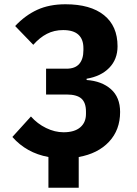

<svg xmlns="http://www.w3.org/2000/svg" viewBox="-20 -730 640 900"><path d="M207 6Q104 -13 38 -88L125 -184Q155 -150 196 -130Q237 -110 278 -110Q329 -110 356 -133Q383 -156 383 -196V-207Q383 -249 361.5 -268Q340 -287 292 -287H196V-408H292Q332 -408 351.5 -430.5Q371 -453 371 -495V-504Q371 -546 347.5 -567.5Q324 -589 276 -589Q234 -589 200 -571.5Q166 -554 136 -520L51 -608Q98 -658 154.5 -684Q211 -710 287 -710Q404 -710 467.5 -659Q531 -608 531 -513Q531 -452 492 -412Q453 -372 386 -361V-355Q457 -350 500 -312Q543 -274 543 -205Q543 -121 491 -65.5Q439 -10 349 6V150H207Z"/></svg>

Font: iA Writer Duo V
Style: Regular
Weight: 400
Designer: Mike Abbink, Paul van der Laan, Pieter van Rosmalen, Oliver Reichenstein
Foundry: Information Architects Inc.
Version: Version 2.000